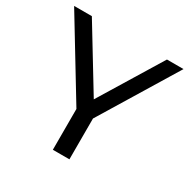

<svg xmlns="http://www.w3.org/2000/svg" viewBox="-158 -847 982 994"><g transform="rotate(30 333.5 -350.0)"><path d="M284 0V-244L7 -700H113L337 -332L562 -700H661L383 -244V0Z"/></g></svg>

Font: Montserrat Medium
Style: Regular
Weight: 500
Designer: Julieta Ulanovsky
Foundry: Julieta Ulanovsky
Version: Version 9.000; ttfautohint (v1.8.4.7-5d5b)